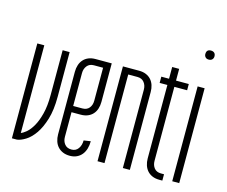

<svg xmlns="http://www.w3.org/2000/svg" viewBox="-99 -826 1150 972"><g transform="rotate(15 476.0 -340.0)"><path d="M203.6 -497.1V-262.7Q203.6 -193.4 188.7 -144.5Q173.8 -95.7 151.9 -64.5Q129.9 -33.2 105 -17.8Q80.1 -2.4 60.5 0H34.2V-497.1H70.8V-37.6Q83 -42 99.4 -55.9Q115.7 -69.8 130.9 -96.4Q146 -123 156.5 -163.8Q167 -204.6 167 -262.7V-497.1Z M339.8 -464.4Q316.4 -464.4 304 -448.7Q291.5 -433.1 291.5 -410.6V-238.3H339.8Q362.8 -238.3 375.2 -253.4Q387.7 -268.6 387.7 -291.5V-464.4ZM424.3 -497.1V-294.9Q424.3 -275.4 418.9 -259Q413.6 -242.7 402.8 -230.7Q392.1 -218.8 376.2 -212.2Q360.4 -205.6 339.8 -205.6H291.5V-76.2Q291.5 -53.7 304 -38.3Q316.4 -22.9 339.8 -22.9Q362.8 -22.9 375.2 -40.5Q387.7 -58.1 387.7 -83.5L423.8 -88.9Q423.8 -67.9 418.5 -49.8Q413.1 -31.7 402.6 -18.6Q392.1 -5.4 376.2 2.2Q360.4 9.8 339.8 9.8Q318.8 9.8 303 2.9Q287.1 -3.9 276.4 -15.9Q265.6 -27.8 260.3 -44.2Q254.9 -60.5 254.9 -79.6V-407.7Q254.9 -427.2 260.3 -443.6Q265.6 -460 276.4 -471.9Q287.1 -483.9 303 -490.5Q318.8 -497.1 339.8 -497.1Z M652.3 0H615.7V-410.6Q615.7 -433.1 603.3 -448.7Q590.8 -464.4 567.9 -464.4H519.5V0H482.9V-497.1H567.9Q588.4 -497.1 604.2 -490.5Q620.1 -483.9 630.9 -471.9Q641.6 -460 647 -443.6Q652.3 -427.2 652.3 -408.2Z M724.6 -464.4H684.1V-497.1H724.6V-558.6H761.2V-497.1H828.1V-464.4H761.2V-76.7Q761.2 -54.2 773.4 -38.8Q785.6 -23.4 809.1 -23.4H825.2V9.8H809.1Q788.1 9.8 772.2 2.9Q756.3 -3.9 745.8 -15.9Q735.4 -27.8 730 -44.2Q724.6 -60.5 724.6 -79.6Z M874.5 0V-497.1H911.1V0ZM869.6 -665.5Q869.6 -689.9 893.1 -689.9Q904.3 -689.9 910.9 -683.8Q917.5 -677.7 917.5 -665.5Q917.5 -656.2 911.4 -649.4Q905.3 -642.6 893.1 -642.6Q881.8 -642.6 875.7 -649.4Q869.6 -656.2 869.6 -665.5Z"/></g></svg>

Font: Tulpen One
Style: Regular
Weight: 400
Designer: Naima Ben Ayed
Foundry: Naima Ben Ayed, Anton Koovit
Version: Version 1.002